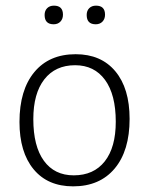

<svg xmlns="http://www.w3.org/2000/svg" viewBox="-20 -654 529 680"><path d="M171 -634Q203 -634 203 -602Q203 -587 194 -577.5Q185 -568 170 -568Q138 -568 138 -601Q138 -616 147 -625Q156 -634 171 -634ZM320 -634Q352 -634 352 -602Q352 -587 343 -577.5Q334 -568 319 -568Q287 -568 287 -601Q287 -616 296 -625Q305 -634 320 -634ZM248 -462Q338 -462 388.5 -401.5Q439 -341 439 -233Q439 -120 386 -57Q333 6 239 6Q149 6 99 -54.5Q49 -115 49 -222Q49 -335 101.5 -398.5Q154 -462 248 -462ZM246 -423Q176 -423 137 -373Q98 -323 98 -232Q98 -136 135.5 -84.5Q173 -33 241 -33Q312 -33 351 -82.5Q390 -132 390 -223Q390 -319 352 -371Q314 -423 246 -423Z"/></svg>

Font: Alegreya Sans SC Light
Style: Regular
Weight: 300
Designer: Juan Pablo del Peral
Foundry: Huerta Tipografica
Version: Version 2.007